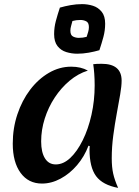

<svg xmlns="http://www.w3.org/2000/svg" viewBox="-20 -880 675 933"><path d="M410 -172Q390 -119 354.5 -77.5Q319 -36 274.5 -12Q230 12 184 12Q118 12 80 -40Q42 -92 42 -182Q42 -257 64.5 -324.5Q87 -392 126.5 -444Q166 -496 217.5 -526Q269 -556 326 -556Q373 -556 407 -537Q359 -522 318 -487.5Q277 -453 246 -406Q215 -359 197.5 -304Q180 -249 180 -193Q180 -140 198.5 -110.5Q217 -81 251 -81Q288 -81 321.5 -112.5Q355 -144 382 -198.5Q409 -253 424.5 -322Q440 -391 440 -465Q440 -495 438 -522Q436 -549 433 -568Q447 -570 474 -570Q571 -570 571 -488Q571 -462 564 -421Q557 -380 547.5 -329Q538 -278 530.5 -222Q523 -166 523 -111Q523 -68 530 -36.5Q537 -5 554 33Q479 19 447 -24Q415 -67 415 -154Q415 -165 416 -170ZM463 -636Q439 -629 411 -624Q383 -619 355 -619Q328 -619 302 -627Q276 -635 259.5 -656Q243 -677 243 -714Q243 -747 251.5 -778.5Q260 -810 271 -843Q295 -850 323 -855Q351 -860 379 -860Q406 -860 431.5 -852Q457 -844 474 -823Q491 -802 491 -765Q491 -732 482.5 -700.5Q474 -669 463 -636ZM401 -701Q405 -713 408.5 -725Q412 -737 412 -748Q412 -770 399 -776.5Q386 -783 371 -783Q350 -783 332 -778Q329 -766 325.5 -754Q322 -742 322 -731Q322 -709 335 -702.5Q348 -696 363 -696Q383 -696 401 -701Z"/></svg>

Font: Merienda SemiBold
Style: Regular
Weight: 600
Designer: Eduardo Rodriguez Tunni
Foundry: Eduardo Rodriguez Tunni
Version: Version 2.001; ttfautohint (v1.8.4.7-5d5b)